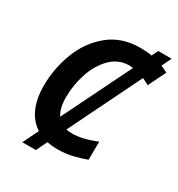

<svg xmlns="http://www.w3.org/2000/svg" viewBox="-194 -888 1014 1091"><g transform="rotate(30 313.0 -342.5)"><path d="M527 -584 296 -113Q312 -109 334 -109Q401 -109 492 -146L491 -27Q448 -11 403 -0.5Q358 10 305 10Q267 10 239 3L204 75H115L165 -27Q113 -60 86.5 -120.5Q60 -181 60 -264Q60 -377 100.5 -483Q141 -589 224 -657Q307 -725 428 -725Q471 -725 505 -719L525 -760H613L582 -697Q601 -690 626 -676L570 -562Q563 -566 527 -584ZM449 -605Q435 -607 427 -607Q354 -607 303.5 -556Q253 -505 227.5 -427.5Q202 -350 202 -272Q202 -199 229 -158Z"/></g></svg>

Font: Noto Sans Display
Style: Bold Italic
Weight: 700
Italic angle: -12°
Designer: Monotype Design team
Foundry: Monotype Imaging Inc.
Version: Version 1.000